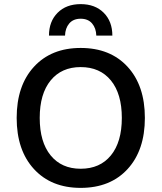

<svg xmlns="http://www.w3.org/2000/svg" viewBox="-20 -903 785 933"><path d="M526 -730H448Q447 -766 427.5 -789Q408 -812 372 -812Q336 -812 316.5 -789Q297 -766 296 -730H218Q218 -799 260 -841Q302 -883 372 -883Q442 -883 484 -841Q526 -799 526 -730ZM372 -670Q516 -670 600 -578.5Q684 -487 684 -330Q684 -173 600 -81.5Q516 10 372 10Q229 10 145 -81.5Q61 -173 61 -330Q61 -487 145 -578.5Q229 -670 372 -670ZM372 -577Q279 -577 226 -512Q173 -447 173 -330Q173 -213 226 -148Q279 -83 372 -83Q466 -83 519 -148Q572 -213 572 -330Q572 -447 519 -512Q466 -577 372 -577Z"/></svg>

Font: Elaine Sans Medium
Style: Regular
Weight: 500
Designer: Wei Huang
Foundry: Wei Huang
Version: Version 2.001;December 24, 2019;FontCreator 12.0.0.2547 64-b